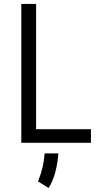

<svg xmlns="http://www.w3.org/2000/svg" viewBox="-20 -720 511 968"><path d="M87.4 -700.2H162V-68.6H438.5V0H87.4ZM171.9 194.8Q188.2 152.1 195.1 121.5Q201.9 90.9 205 53.5H274.2Q270.8 102.4 258.9 147.6Q247.1 192.9 225.2 227.8Z"/></svg>

Font: DavidDev Light
Style: Regular
Weight: 300
Designer: David.dev
Foundry: David.dev
Version: Version 1.001;FEAKit 1.0